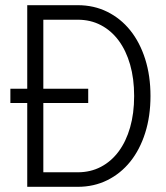

<svg xmlns="http://www.w3.org/2000/svg" viewBox="-20 -720 640 740"><path d="M85 0H280Q342 0 393.5 -25.5Q445 -51 482 -97Q519 -143 539.5 -207.5Q560 -272 560 -350Q560 -428 539.5 -492.5Q519 -557 482 -603Q445 -649 393.5 -674.5Q342 -700 280 -700H85ZM147 -56V-644H280Q329 -644 369 -623Q409 -602 437.5 -563.5Q466 -525 481.5 -471Q497 -417 497 -350Q497 -283 481.5 -229Q466 -175 437.5 -136.5Q409 -98 369 -77Q329 -56 280 -56ZM20 -323H320V-378H20Z"/></svg>

Font: CommitMonoV142 ExtLt
Style: Regular
Weight: 200
Monospace: yes
Designer: Eigil Nikolajsen
Foundry: Eigil Nikolajsen
Version: Version 1.142